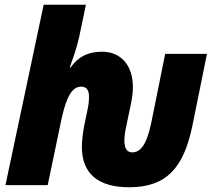

<svg xmlns="http://www.w3.org/2000/svg" viewBox="-20 -780 892 809"><path d="M524 9C681 9 753 -72 790 -247L852 -553H676L617 -261C597 -166 570 -138 537 -138C516 -138 504 -154 504 -188C504 -205 508 -231 513 -253L532 -344C537 -368 540 -392 540 -413C540 -505 489 -562 411 -562C363 -562 316 -550 278 -496H274C286 -531 301 -568 314 -626L342 -760H164L3 0H181L237 -268C251 -332 271 -415 321 -415C348 -415 355 -396 355 -373C355 -352 352 -330 348 -314L335 -251C330 -226 325 -189 325 -161C325 -49 393 9 524 9Z"/></svg>

Font: Noto Sans SemiCondensed Black
Style: Italic
Weight: 900
Width: 4
Italic angle: -12°
Designer: Monotype Design Team
Foundry: Monotype Imaging Inc.
Version: Version 2.013